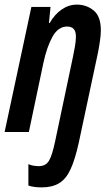

<svg xmlns="http://www.w3.org/2000/svg" viewBox="-25 -572 481 832"><path d="M156 240Q120 240 98 232V139Q107 144 120 146Q133 148 143 148Q173 148 187 125Q201 102 214 40L291 -325Q296 -348 300 -372Q304 -396 304 -414Q304 -457 266 -457Q227 -457 202.5 -413Q178 -369 163 -299L100 0H-5L111 -542H194L187 -472H190Q212 -510 242.5 -531Q273 -552 308 -552Q350 -552 381 -526.5Q412 -501 412 -441Q412 -422 408.5 -397Q405 -372 400 -346L316 48Q300 120 280.5 162Q261 204 231 222Q201 240 156 240Z"/></svg>

Font: Noto Sans ExtraCondensed SemiBold
Style: Italic
Weight: 600
Width: 2
Italic angle: -12°
Designer: Monotype Design Team
Foundry: Monotype Imaging Inc.
Version: Version 2.013; ttfautohint (v1.8.4.7-5d5b)